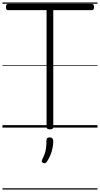

<svg xmlns="http://www.w3.org/2000/svg" viewBox="-20 -1030 807 1550"><path d="M383 14Q356 14 356 -5V-948H44Q37 -948 32.5 -953.5Q28 -959 28 -973Q28 -987 32.5 -992.5Q37 -998 44 -998H722Q730 -998 734.5 -992.5Q739 -987 739 -973Q739 -960 734.5 -954Q730 -948 722 -948H410V-5Q410 5 404 9.5Q398 14 383 14ZM329 285Q318 281 317 274.5Q316 268 322 255Q335 229 342 208Q349 187 352 162.5Q355 138 355 104Q355 93 361 86Q367 79 380 79Q395 79 402.5 87Q410 95 410 107Q410 134 404.5 163.5Q399 193 387.5 220.5Q376 248 361 272Q354 282 347 286Q340 290 329 285ZM0 490H767V500H0ZM0 -20H767V0H0ZM0 -505H767V-500H0ZM0 -1010H767V-1000H0Z"/></svg>

Font: Playwrite ES Guides
Style: Regular
Weight: 400
Designer: Veronika Burian, José Scaglione
Foundry: TypeTogether
Version: Version 1.003